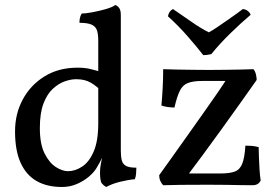

<svg xmlns="http://www.w3.org/2000/svg" viewBox="-20 -737 1105 766"><path d="M289 -467Q318 -467 339 -462Q360 -457 386 -449V-372Q366 -393 342.5 -407Q319 -421 284 -421Q263 -421 238.5 -412.5Q214 -404 191 -383Q168 -362 153.5 -324Q139 -286 139 -226Q139 -162 158 -124.5Q177 -87 203 -70.5Q229 -54 251 -54Q280 -54 308 -72.5Q336 -91 354 -133Q372 -175 372 -245L401 -139Q388 -107 378.5 -90Q369 -73 364 -65Q355 -50 335.5 -33Q316 -16 288 -3.5Q260 9 227 9Q168 9 126.5 -14.5Q85 -38 62.5 -87Q40 -136 40 -213Q40 -283 71 -340.5Q102 -398 158 -432.5Q214 -467 289 -467ZM462 -136Q462 -112 466 -97Q470 -82 483 -75Q496 -68 524 -68Q524 -58 523 -45Q522 -32 518 -22Q493 -20 460 -12Q427 -4 404 9Q394 4 386.5 -5Q379 -14 379 -49Q379 -68 382.5 -84Q386 -100 393 -136ZM462 -575V-127H372V-575ZM440 -717Q449 -714 455.5 -705Q462 -696 462 -677V-538H372V-575Q372 -598 367.5 -614Q363 -630 347 -638Q331 -646 297 -646Q297 -657 299 -666Q301 -675 306 -683Q321 -683 348 -688Q375 -693 401.5 -700.5Q428 -708 440 -717ZM631 2Q624 -5 619.5 -15.5Q615 -26 615 -38Q636 -67 665.5 -108.5Q695 -150 728 -196.5Q761 -243 792.5 -287.5Q824 -332 849 -368.5Q874 -405 887 -426L907 -414H787Q751 -414 730 -406Q709 -398 697.5 -375Q686 -352 676 -308Q664 -308 649.5 -310Q635 -312 624 -316Q627 -349 629 -386Q631 -423 631 -461Q652 -460 683 -459.5Q714 -459 749 -458.5Q784 -458 814 -458Q844 -458 877.5 -458.5Q911 -459 941.5 -459.5Q972 -460 991 -461Q998 -453 1001 -440.5Q1004 -428 1004 -418Q978 -381 941 -329Q904 -277 864 -221.5Q824 -166 787 -116Q750 -66 725 -33L717 -45H861Q896 -45 916.5 -52.5Q937 -60 946.5 -84Q956 -108 959 -156Q971 -156 984 -155Q997 -154 1012 -150Q1012 -134 1013 -109.5Q1014 -85 1015.5 -60Q1017 -35 1020 -17Q1011 2 988 2Q962 2 938 1.5Q914 1 883 0.5Q852 0 809 0Q743 0 700.5 0.5Q658 1 631 2ZM791 -517Q763 -553 726.5 -594.5Q690 -636 650 -672Q652 -682 656.5 -689Q661 -696 670 -701Q704 -678 742.5 -651Q781 -624 813 -608Q825 -614 845 -627.5Q865 -641 886.5 -656Q908 -671 925.5 -683.5Q943 -696 949 -701Q959 -700 967.5 -694Q976 -688 980 -678Q942 -646 899 -604Q856 -562 823 -521Q815 -519 806 -518Q797 -517 791 -517Z"/></svg>

Font: Vollkorn
Style: Regular
Weight: 400
Designer: Friedrich Althausen
Foundry: Friedrich Althausen
Version: Version 4.104